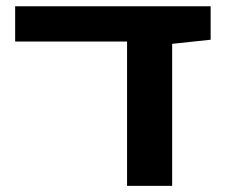

<svg xmlns="http://www.w3.org/2000/svg" viewBox="-20 -605 739 625"><path d="M29.3 -584.6H665.7V-475.7L540.4 -462.3V0H393.6V-469.9H29.3Z"/></svg>

Font: Heebo
Style: Regular
Weight: 400
Designer: Oded Ezer
Foundry: Ezer Type House
Version: Version 3.100